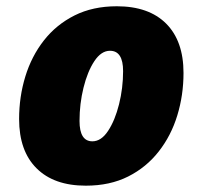

<svg xmlns="http://www.w3.org/2000/svg" viewBox="-20 -583 647 613"><path d="M253.9 9.8Q152.3 9.8 96.7 -45.7Q41 -101.1 41 -203.1Q41 -273.9 60.8 -338.6Q80.6 -403.3 120.1 -453.9Q159.7 -504.4 218 -533.7Q276.4 -563 353 -563Q455.1 -563 510.5 -507.6Q565.9 -452.1 565.9 -350.1Q565.9 -279.3 546.1 -214.6Q526.4 -149.9 486.8 -99.4Q447.3 -48.8 389.2 -19.5Q331.1 9.8 253.9 9.8ZM274.9 -131.8Q303.2 -131.8 325.2 -165.3Q347.2 -198.7 360.1 -250.2Q373 -301.8 373 -356Q373 -420.9 331.1 -420.9Q303.2 -420.9 281.2 -387.7Q259.3 -354.5 246.6 -303Q233.9 -251.5 233.9 -196.8Q233.9 -131.8 274.9 -131.8Z"/></svg>

Font: Open Sans ExtraBold
Style: Italic
Weight: 800
Italic angle: -12°
Designer: Monotype Design Team
Foundry: Monotype Imaging Inc.
Version: Version 3.000; ttfautohint (v1.8.4)